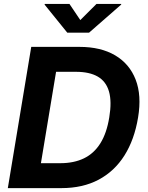

<svg xmlns="http://www.w3.org/2000/svg" viewBox="-20 -969 762 989"><path d="M296.2 0H87.7L108.8 -128.4H290.3Q360.7 -128.4 412.4 -153.4Q464 -178.3 496.9 -230.7Q529.7 -283.1 542.8 -364.2Q556.4 -445.7 541.4 -497.7Q526.4 -549.6 483.7 -574.4Q441 -599.1 371.5 -599.1H183.6L204.9 -727.5H389.8Q499.4 -727.5 573.3 -683.8Q647.3 -640.1 678.8 -558.7Q710.3 -477.3 691.2 -363.7Q672.4 -249.8 621.1 -168.3Q569.8 -86.9 488.2 -43.5Q406.6 0 296.2 0ZM290.1 -727.5 169.5 0H20.3L140.9 -727.5ZM337.8 -948.7 393.7 -865.6 476.9 -948.7H604.6L603.9 -945.1L438.8 -800.8H326.5L209.8 -945.1L210.5 -948.7Z"/></svg>

Font: Inter
Style: Italic
Weight: 400
Italic angle: -9.3988°
Designer: Rasmus Andersson
Foundry: rsms
Version: Version 4.001;git-66647c0bb